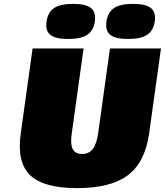

<svg xmlns="http://www.w3.org/2000/svg" viewBox="-20 -950 850 990"><path d="M87 -262 148 -700H411L350 -262Q342 -207 355 -181.5Q368 -156 403 -156Q438 -156 458 -181.5Q478 -207 486 -262L547 -700H810L749 -262Q728 -114 640 -47Q552 20 378 20Q204 20 135 -47Q66 -114 87 -262ZM469 -839Q462 -792 429.5 -770.5Q397 -749 331 -749Q266 -749 239.5 -770.5Q213 -792 220 -839Q227 -887 259 -908.5Q291 -930 356.5 -930Q422 -930 449 -908.5Q476 -887 469 -839ZM778 -839Q771 -792 738.5 -770.5Q706 -749 640 -749Q575 -749 548.5 -770.5Q522 -792 529 -839Q536 -887 568 -908.5Q600 -930 665.5 -930Q731 -930 758 -908.5Q785 -887 778 -839Z"/></svg>

Font: Fivo Sans Modern ExtBlk
Style: Regular
Weight: 900
Designer: Alexander Slobzheninov
Foundry: Alexander Slobzheninov
Version: 1.0